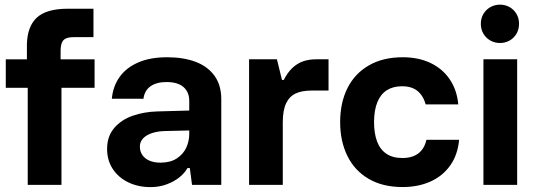

<svg xmlns="http://www.w3.org/2000/svg" viewBox="-20 -780 2270 810"><path d="M266.3 -743.2H374.3V-623.3H292.4Q270.6 -623.3 258.5 -617.9Q246.4 -612.5 241.4 -600.6Q236.3 -588.7 235.7 -568V-519.1H93.5V-593.7Q95.5 -669.5 136.1 -706.3Q176.7 -743.2 266.3 -743.2ZM4.4 -529.7H379V-409.6H4.4ZM239.3 -504.5V0H97V-504.5Z M431.8 -151.7Q431.8 -205.1 462 -240.1Q492.1 -275.1 539.8 -291.7Q587.5 -308.3 643.1 -309.9L778.4 -313.7V-354.5Q778.4 -391 754.4 -412.5Q730.4 -433.9 682.1 -433.9Q640.2 -433.9 614.8 -415.9Q589.5 -397.9 585.2 -363.3L451.8 -363.6Q456.5 -415.4 484.2 -454.8Q511.9 -494.1 562.6 -516.3Q613.4 -538.5 685.2 -538.5Q754.2 -538.5 805.4 -519.1Q856.6 -499.7 885.1 -460.1Q913.5 -420.5 913.5 -362V0H790.1L780.8 -71.1H770.9Q760.8 -51.8 738.4 -33.2Q716 -14.6 684 -2.6Q652.1 9.4 614.7 9.4Q563.6 9.4 521.9 -10.4Q480.2 -30.2 456 -66.8Q431.8 -103.4 431.8 -151.7ZM778.4 -215.2V-229.6L676.9 -227.2Q646.3 -226.6 622.2 -218.8Q598 -211 584.1 -196.6Q570.1 -182.1 570.1 -161.6Q570.1 -141.4 580.5 -126.1Q590.9 -110.7 610.4 -102.3Q630 -93.8 657.2 -93.8Q698.6 -93.8 725.9 -111.7Q753.1 -129.5 765.8 -157.1Q778.4 -184.8 778.4 -215.2Z M1164.8 -442.8H1177.2Q1192.5 -473.1 1212.6 -492.5Q1232.7 -511.9 1257.6 -520.9Q1282.5 -529.9 1314.8 -529.9H1366V-398H1295.2Q1253.8 -398 1227.2 -385.6Q1200.6 -373.1 1186.8 -343.7Q1173 -314.2 1173 -263.6ZM1169.5 -443.1 1173 -302.4V0H1030.8V-529.9H1148.3Z M1415 -264.9Q1415 -346.6 1445.9 -408.3Q1476.9 -470 1536.3 -504.2Q1595.8 -538.5 1679.2 -538.5Q1745.4 -538.5 1796.2 -514.3Q1847.1 -490.1 1877.4 -445.2Q1907.8 -400.3 1913.4 -339.5H1775.9Q1765.3 -377 1741 -396.5Q1716.7 -416.1 1676.3 -416.1Q1638.3 -416.1 1612.1 -399.5Q1585.9 -382.9 1572.1 -349.3Q1558.2 -315.6 1558 -264.9Q1558.1 -217.9 1570.4 -184.2Q1582.6 -150.5 1609.3 -131.9Q1635.9 -113.4 1677.7 -113.4Q1719.4 -113.4 1745 -132.9Q1770.5 -152.3 1779 -190.3H1916.8Q1911.2 -127.1 1879.6 -82.3Q1847.9 -37.5 1796.2 -14.2Q1744.4 9.1 1678.3 9.1Q1594.2 9.1 1535 -25.7Q1475.7 -60.5 1445.4 -122.5Q1415 -184.5 1415 -264.9Z M2161.8 -529.9V0H2019.5V-529.9ZM2008.5 -679.6Q2008.5 -703 2019.4 -721.3Q2030.4 -739.6 2048.8 -750Q2067.3 -760.4 2089.4 -760.4Q2111.4 -760.4 2129.8 -750Q2148.2 -739.7 2158.9 -721.4Q2169.7 -703 2169.7 -679.6Q2169.7 -656.2 2158.9 -637.7Q2148.1 -619.3 2129.8 -609Q2111.4 -598.6 2089.4 -598.6Q2067.3 -598.6 2048.8 -609Q2030.4 -619.3 2019.4 -637.7Q2008.5 -656.2 2008.5 -679.6Z"/></svg>

Font: Wand UI Pro
Style: Regular
Weight: 400
Designer: Andreas Faust
Version: Version 1.003;FEAKit 1.0